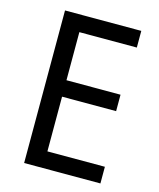

<svg xmlns="http://www.w3.org/2000/svg" viewBox="-108 -791 717 868"><g transform="rotate(15 250.0 -357.0)"><path d="M445 0V-78H176V-334H429V-411H176V-636H445V-714H88V0Z"/></g></svg>

Font: Noto Sans Sinhala SemiCondensed
Style: Regular
Weight: 400
Width: 4
Designer: Jelle Bosma - Monotype Design Team
Foundry: Monotype Imaging Inc.
Version: Version 2.006